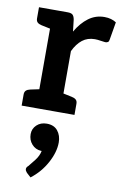

<svg xmlns="http://www.w3.org/2000/svg" viewBox="-96 -578 630 988"><g transform="rotate(10 219.0 -83.5)"><path d="M102 0V-514H176Q196 -514 203.5 -506.5Q211 -499 214 -482L221 -421Q249 -469 285.5 -496Q322 -523 368 -523Q387 -523 402.5 -518.5Q418 -514 430 -506L414 -412Q413 -403 407.5 -399.5Q402 -396 394 -396Q389 -396 371 -399Q353 -402 339 -402Q301 -402 274 -381Q247 -360 228 -320V0ZM204 0 217 -101 274 -89Q288 -86 295.5 -79Q303 -72 303 -58V0ZM27 0V-58Q27 -72 34.5 -79Q42 -86 56 -89L113 -101L126 0ZM126 -514 113 -413 56 -425Q42 -428 34.5 -435Q27 -442 27 -456V-514ZM136 356 114 336Q110 331 107.5 327Q105 323 105 317Q105 308 115 300Q126 287 145 262.5Q164 238 169 212Q169 212 167.5 212Q166 212 165 212Q136 210 117 188.5Q98 167 98 136Q98 108 118.5 88.5Q139 69 171 69Q209 69 228.5 93.5Q248 118 248 154Q248 204 217.5 260.5Q187 317 136 356Z"/></g></svg>

Font: Aleo
Style: Bold
Weight: 700
Designer: Alessio Laiso
Foundry: Alessio Laiso
Version: Version 2.001;gftools[0.9.29]